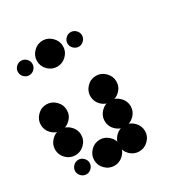

<svg xmlns="http://www.w3.org/2000/svg" viewBox="-197 -977 1057 1119"><g transform="rotate(-30 331.5 -417.0)"><path d="M416.7 -170.8Q451.7 -170.8 477.9 -144.6Q504.2 -118.3 504.2 -83.3Q504.2 -47.5 477.9 -21.7Q451.7 4.2 416.7 4.2Q380.8 4.2 355 -21.7Q329.2 -47.5 329.2 -83.3Q329.2 -118.3 355 -144.6Q380.8 -170.8 416.7 -170.8ZM416.7 -337.5Q451.7 -337.5 477.9 -311.2Q504.2 -285 504.2 -250Q504.2 -214.2 477.9 -188.3Q451.7 -162.5 416.7 -162.5Q380.8 -162.5 355 -188.3Q329.2 -214.2 329.2 -250Q329.2 -285 355 -311.2Q380.8 -337.5 416.7 -337.5ZM416.7 -131.7Q435.8 -131.7 450.4 -117.1Q465 -102.5 465 -83.3Q465 -63.3 450.4 -48.8Q435.8 -34.2 416.7 -34.2Q396.7 -34.2 382.1 -48.8Q367.5 -63.3 367.5 -83.3Q367.5 -102.5 382.1 -117.1Q396.7 -131.7 416.7 -131.7ZM250 -170.8Q285 -170.8 311.2 -144.6Q337.5 -118.3 337.5 -83.3Q337.5 -47.5 311.2 -21.7Q285 4.2 250 4.2Q214.2 4.2 188.3 -21.7Q162.5 -47.5 162.5 -83.3Q162.5 -118.3 188.3 -144.6Q214.2 -170.8 250 -170.8ZM83.3 -131.7Q102.5 -131.7 117.1 -117.1Q131.7 -102.5 131.7 -83.3Q131.7 -63.3 117.1 -48.8Q102.5 -34.2 83.3 -34.2Q63.3 -34.2 48.8 -48.8Q34.2 -63.3 34.2 -83.3Q34.2 -102.5 48.8 -117.1Q63.3 -131.7 83.3 -131.7ZM416.7 -337.5Q451.7 -337.5 477.9 -311.2Q504.2 -285 504.2 -250Q504.2 -214.2 477.9 -188.3Q451.7 -162.5 416.7 -162.5Q380.8 -162.5 355 -188.3Q329.2 -214.2 329.2 -250Q329.2 -285 355 -311.2Q380.8 -337.5 416.7 -337.5ZM83.3 -337.5Q118.3 -337.5 144.6 -311.2Q170.8 -285 170.8 -250Q170.8 -214.2 144.6 -188.3Q118.3 -162.5 83.3 -162.5Q47.5 -162.5 21.7 -188.3Q-4.2 -214.2 -4.2 -250Q-4.2 -285 21.7 -311.2Q47.5 -337.5 83.3 -337.5ZM416.7 -504.2Q451.7 -504.2 477.9 -477.9Q504.2 -451.7 504.2 -416.7Q504.2 -380.8 477.9 -355Q451.7 -329.2 416.7 -329.2Q380.8 -329.2 355 -355Q329.2 -380.8 329.2 -416.7Q329.2 -451.7 355 -477.9Q380.8 -504.2 416.7 -504.2ZM83.3 -504.2Q118.3 -504.2 144.6 -477.9Q170.8 -451.7 170.8 -416.7Q170.8 -380.8 144.6 -355Q118.3 -329.2 83.3 -329.2Q47.5 -329.2 21.7 -355Q-4.2 -380.8 -4.2 -416.7Q-4.2 -451.7 21.7 -477.9Q47.5 -504.2 83.3 -504.2ZM416.7 -798.3Q435.8 -798.3 450.4 -783.8Q465 -769.2 465 -750Q465 -730 450.4 -715.4Q435.8 -700.8 416.7 -700.8Q396.7 -700.8 382.1 -715.4Q367.5 -730 367.5 -750Q367.5 -769.2 382.1 -783.8Q396.7 -798.3 416.7 -798.3ZM250 -837.5Q285 -837.5 311.2 -811.3Q337.5 -785 337.5 -750Q337.5 -714.2 311.2 -688.3Q285 -662.5 250 -662.5Q214.2 -662.5 188.3 -688.3Q162.5 -714.2 162.5 -750Q162.5 -785 188.3 -811.3Q214.2 -837.5 250 -837.5ZM83.3 -798.3Q102.5 -798.3 117.1 -783.8Q131.7 -769.2 131.7 -750Q131.7 -730 117.1 -715.4Q102.5 -700.8 83.3 -700.8Q63.3 -700.8 48.8 -715.4Q34.2 -730 34.2 -750Q34.2 -769.2 48.8 -783.8Q63.3 -798.3 83.3 -798.3Z"/></g></svg>

Font: 0xA000-Dots-Mono
Style: Dots-Mono
Weight: 400
Version: Version 0.1